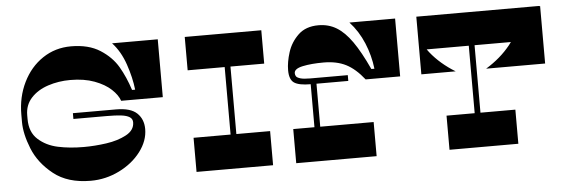

<svg xmlns="http://www.w3.org/2000/svg" viewBox="-47 -847 2943 992"><g transform="rotate(-5 1424.5 -351.5)"><path d="M327 -530Q266 -530 211.5 -512Q157 -494 123.5 -457.5Q90 -421 90 -368V-348Q90 -280 131.5 -242.5Q173 -205 233.5 -192Q294 -179 367 -179Q424 -179 484 -187.5Q544 -196 588 -219.5Q632 -243 632 -284Q632 -302 617 -311.5Q602 -321 573.5 -324.5Q545 -328 500 -328H326V-358H550Q625 -358 658 -326.5Q691 -295 691 -244Q691 -183 648.5 -127Q606 -71 536 -36.5Q466 -2 388 -2Q269 -2 195.5 -60.5Q122 -119 91 -196.5Q60 -274 60 -335V-374Q60 -465 97 -540.5Q134 -616 199 -659.5Q264 -703 346 -703Q437 -703 496.5 -665Q556 -627 587.5 -573Q619 -519 641 -451H657Q650 -514 626 -584Q602 -654 559 -700H796V-400H580Q570 -430 538 -460Q506 -490 452.5 -510Q399 -530 327 -530Z M1128 -588H1158V-146H1128ZM1333 -177V0H936V-177ZM1333 -700V-527H936V-700Z M1453 -482Q1453 -524 1469 -574.5Q1485 -625 1524 -662.5Q1563 -700 1629 -700Q1681 -700 1722.5 -675Q1764 -650 1802 -596Q1840 -542 1882 -451H1898Q1890 -520 1863 -585Q1836 -650 1790 -700H2027V-400H1848Q1803 -457 1755 -481.5Q1707 -506 1639 -506Q1575 -506 1530.5 -496.5Q1486 -487 1486 -464Q1486 -454 1491 -447Q1496 -440 1512.5 -435Q1529 -430 1563 -430V-400Q1503 -400 1478 -416.5Q1453 -433 1453 -482ZM1870 -177V0H1453V-177ZM1563 -430H1593V-146H1563ZM1570 -400V-430H1758V-400Z M2605 -177V0H2248V-177ZM2394 -661H2424V-146H2394ZM2414 -648H2137Q2137 -574 2187.5 -511Q2238 -448 2315 -401H2137V-699H2414ZM2779 -699V-401H2473Q2550 -448 2600.5 -511Q2651 -574 2651 -648H2374V-699ZM2773 -527H2137V-700H2773Z"/></g></svg>

Font: Space Cowgirl
Style: Regular
Weight: 400
Designer: Valery Marier
Foundry: Valery Marier
Version: Version 1.000